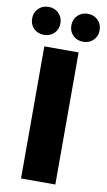

<svg xmlns="http://www.w3.org/2000/svg" viewBox="-111 -954 556 1002"><g transform="rotate(10 167.0 -453.5)"><path d="M76.1 -700H257.9V0H76.1ZM-11.8 -832.6Q-11.8 -864.9 9.5 -885.9Q30.8 -906.9 63.1 -906.9Q95.4 -906.9 116.7 -885.9Q138 -864.9 138 -832.6Q138 -800.2 116.7 -779.5Q95.4 -758.8 63.1 -758.8Q30.8 -758.8 9.5 -779.5Q-11.8 -800.2 -11.8 -832.6ZM196 -832.6Q196 -864.9 217.3 -885.9Q238.6 -906.9 270.9 -906.9Q303.2 -906.9 324.5 -885.9Q345.8 -864.9 345.8 -832.6Q345.8 -800.2 324.5 -779.5Q303.2 -758.8 270.9 -758.8Q238.6 -758.8 217.3 -779.5Q196 -800.2 196 -832.6Z"/></g></svg>

Font: iiserrat Thin
Style: Regular
Weight: 100
Designer: Akira Ohta
Foundry: Akira Ohta
Version: Version 1.200;Glyphs 3.3.1 (3343)